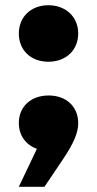

<svg xmlns="http://www.w3.org/2000/svg" viewBox="-20 -566 370 734"><path d="M150 148 216 50C264 -20 279 -61 279 -95C279 -158 234 -201 166 -201C98 -201 52 -158 52 -96C52 -48 79 -12 121 3L52 148ZM165 -330C232 -330 279 -374 279 -438C279 -501 232 -546 165 -546C98 -546 52 -501 52 -438C52 -374 98 -330 165 -330Z"/></svg>

Font: Bounded
Style: Bold
Weight: 700
Designer: Vlad Churkin
Version: Version 3.0